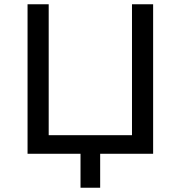

<svg xmlns="http://www.w3.org/2000/svg" viewBox="-20 -720 847 899"><path d="M697 -700H598V-87H208V-700H109V0H357V159H449V0H697Z"/></svg>

Font: AWKNG-Font Medium
Style: Regular
Weight: 500
Designer: Awakening Church
Foundry: Awakening Church
Version: Version 1.700;PS 001.700;hotconv 1.0.88;makeotf.lib2.5.64775